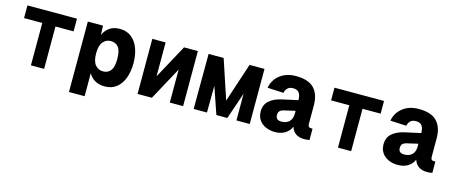

<svg xmlns="http://www.w3.org/2000/svg" viewBox="-44 -1106 4287 1812"><g transform="rotate(15 2100.0 -200.0)"><path d="M236 0V-414H58V-538H542V-414H365V0Z M648 150V-538H796L800 -449Q822 -497 861.5 -523.5Q901 -550 959 -550Q1027 -550 1073 -513.5Q1119 -477 1142.5 -413.5Q1166 -350 1166 -269Q1166 -188 1142.5 -124.5Q1119 -61 1073 -24.5Q1027 12 959 12Q849 12 801 -75V150ZM906 -121Q955 -121 981.5 -155.5Q1008 -190 1008 -269Q1008 -348 981.5 -382.5Q955 -417 906 -417Q861 -417 831 -381.5Q801 -346 801 -269Q801 -192 831 -156.5Q861 -121 906 -121Z M1278 0V-538H1408V-207L1588 -538H1723V0H1593V-322L1418 0Z M1826 0 1828 -538H1975L2102 -156L2228 -538H2374V0H2244V-260L2155 0H2048L1958 -262L1956 0Z M2622 12Q2573 12 2532 -6Q2491 -24 2467 -58.5Q2443 -93 2443 -142Q2443 -209 2487.5 -247.5Q2532 -286 2604 -302L2760 -336Q2760 -381 2743 -406.5Q2726 -432 2684 -432Q2647 -432 2628.5 -412.5Q2610 -393 2605 -366L2448 -374Q2463 -454 2525 -502Q2587 -550 2680 -550Q2803 -550 2858 -491.5Q2913 -433 2913 -326V-148Q2913 -127 2920 -119Q2927 -111 2940 -111H2958V0Q2952 1 2937.5 3Q2923 5 2908 5Q2855 5 2823 -18Q2791 -41 2779 -82Q2763 -41 2722.5 -14.5Q2682 12 2622 12ZM2656 -99Q2705 -99 2732.5 -126.5Q2760 -154 2760 -205V-232L2656 -208Q2625 -201 2612.5 -187.5Q2600 -174 2600 -148Q2600 -99 2656 -99Z M3236 0V-414H3058V-538H3542V-414H3365V0Z M3822 12Q3773 12 3732 -6Q3691 -24 3667 -58.5Q3643 -93 3643 -142Q3643 -209 3687.5 -247.5Q3732 -286 3804 -302L3960 -336Q3960 -381 3943 -406.5Q3926 -432 3884 -432Q3847 -432 3828.5 -412.5Q3810 -393 3805 -366L3648 -374Q3663 -454 3725 -502Q3787 -550 3880 -550Q4003 -550 4058 -491.5Q4113 -433 4113 -326V-148Q4113 -127 4120 -119Q4127 -111 4140 -111H4158V0Q4152 1 4137.5 3Q4123 5 4108 5Q4055 5 4023 -18Q3991 -41 3979 -82Q3963 -41 3922.5 -14.5Q3882 12 3822 12ZM3856 -99Q3905 -99 3932.5 -126.5Q3960 -154 3960 -205V-232L3856 -208Q3825 -201 3812.5 -187.5Q3800 -174 3800 -148Q3800 -99 3856 -99Z"/></g></svg>

Font: Geist Mono ExtraBold
Style: Regular
Weight: 800
Monospace: yes
Designer: Basement.studio, Andrés Briganti, Mateo Zaragoza
Foundry: Basement.studio, Vercel, Andrés Briganti, Guido Ferreyra, Mateo Zaragoza
Version: Version 1.500; ttfautohint (v1.8.4.7-5d5b)